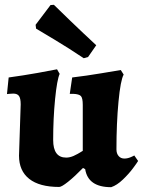

<svg xmlns="http://www.w3.org/2000/svg" viewBox="-20 -766 594 798"><path d="M35 -377Q26 -377 18.5 -376Q11 -375 9 -375L16 -444Q75 -452 137 -463Q199 -474 217 -478L228 -459Q217 -435 209 -354.5Q201 -274 201 -184Q201 -111 255 -111Q270 -111 286 -118Q302 -125 324 -139V-330Q324 -358 316.5 -366.5Q309 -375 284 -376H270L280 -444Q339 -451 401.5 -461.5Q464 -472 482 -475L494 -456Q481 -433 472.5 -343.5Q464 -254 464 -145Q464 -128 473 -117.5Q482 -107 497 -107Q510 -107 524 -113Q538 -119 538 -120L554 -97Q550 -90 533 -67Q516 -44 491 -20Q466 4 442 12Q346 12 334 -63L325 -68Q290 -32 263 -10.5Q236 11 226 11Q144 11 101.5 -22.5Q59 -56 59 -119L66 -332Q66 -357 59 -367Q52 -377 35 -377ZM130 -647 128 -663 190 -745 204 -746Q219 -731 272.5 -679.5Q326 -628 380 -578L346 -529L328 -524Q267 -565 207 -601Q147 -637 130 -647Z"/></svg>

Font: Alegreya ExtraBold
Style: Regular
Weight: 800
Designer: Juan Pablo del Peral
Foundry: Huerta Tipografica
Version: Version 2.007; ttfautohint (v1.6)